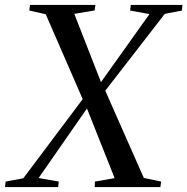

<svg xmlns="http://www.w3.org/2000/svg" viewBox="-46 -763 764 783"><path d="M-25.5 0 -23 -22.5 49 -36 311 -385 359 -418.5 563.5 -705.5 484.5 -720 487.5 -743H698L696 -720L626 -706.5L370.5 -376.5L323.5 -342L111.5 -37L194 -22.5L191 0ZM340.5 0 341 -22.5 421.5 -36.5 304.5 -331 295 -350 140.5 -705 73.5 -720 76.5 -743H343L340 -720.5L257 -706.5L369 -420L380.5 -399.5L540.5 -37.5L611 -22.5L608 0Z"/></svg>

Font: Merriweather 120pt
Style: Italic
Weight: 400
Italic angle: -7.8°
Version: Version 2.101